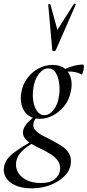

<svg xmlns="http://www.w3.org/2000/svg" viewBox="-65 -746 477 1047"><path d="M108 281Q54 281 18 264.5Q-18 248 -33.5 221Q-49 194 -43 163Q-34 119 12.5 85Q59 51 120 18L127 26Q105 39 82.5 55Q60 71 44 90.5Q28 110 23 138Q19 170 34.5 196Q50 222 82 237Q114 252 157 252Q210 252 236 229Q262 206 263 175Q264 148 248.5 128Q233 108 208.5 93Q184 78 156.5 65Q129 52 105.5 38Q82 24 69.5 6.5Q57 -11 61 -34Q66 -57 86.5 -78Q107 -99 137 -123L147 -115Q136 -110 127.5 -97.5Q119 -85 117 -72Q114 -50 129 -34.5Q144 -19 168.5 -6Q193 7 221 21Q249 35 273.5 51.5Q298 68 311.5 91Q325 114 321 146Q317 184 286.5 214.5Q256 245 209.5 263Q163 281 108 281ZM152 -98Q112 -98 87 -118.5Q62 -139 53 -172.5Q44 -206 52 -246Q60 -288 85 -321Q110 -354 146 -373Q182 -392 222 -392Q264 -392 288.5 -372Q313 -352 321.5 -319Q330 -286 321 -246Q312 -201 285.5 -168Q259 -135 224 -116.5Q189 -98 152 -98ZM177 -118Q204 -118 227 -146.5Q250 -175 257 -224Q262 -256 258 -290Q254 -324 239.5 -348.5Q225 -373 198 -373Q170 -373 146.5 -342.5Q123 -312 117 -266Q111 -229 116.5 -195Q122 -161 137.5 -139.5Q153 -118 177 -118ZM260 -346 259 -353Q289 -372 324 -383Q359 -394 387 -394Q392 -394 392.5 -385Q393 -376 390.5 -365Q388 -354 385 -346Q382 -338 379 -340Q356 -354 322.5 -355.5Q289 -357 260 -346ZM220 -472 198 -721Q198 -724 203.5 -724.5Q209 -725 210 -722L248 -583L338 -725Q339 -727 344.5 -725.5Q350 -724 348 -721L239 -472Q237 -467 228.5 -467Q220 -467 220 -472Z"/></svg>

Font: Cormorant Light Medium
Style: Italic
Weight: 500
Italic angle: -10°
Version: Version 4.000